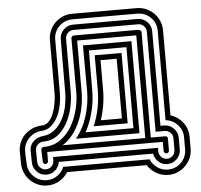

<svg xmlns="http://www.w3.org/2000/svg" viewBox="-58 -755 1051 1006"><g transform="rotate(-5 467.0 -251.5)"><path d="M22 2Q22 -23 31.5 -46Q41 -69 58 -86Q75 -103 98.5 -113.5Q122 -124 150 -125H152Q173 -126 188 -143.5Q203 -161 212 -185.5Q221 -210 225.5 -237Q230 -264 230 -284V-566Q230 -593 240 -616Q250 -639 267.5 -656.5Q285 -674 308 -684Q331 -694 358 -694H697Q724 -694 747 -684Q770 -674 787.5 -656.5Q805 -639 815 -616Q825 -593 825 -566V-119Q864 -107 889.5 -74Q915 -41 915 2V63Q915 90 905 113Q895 136 877.5 153.5Q860 171 837 181Q814 191 787 191Q752 191 723.5 174Q695 157 678 130H260Q243 157 214.5 174Q186 191 151 191Q124 191 101 181Q78 171 60.5 153.5Q43 136 33 113Q23 90 23 63ZM485 -284Q485 -203 459 -125H570V-439H485ZM52 63Q52 105 80.5 134Q109 163 151 163Q182 163 206.5 145.5Q231 128 242 101H696Q707 128 731.5 145.5Q756 163 787 163Q829 163 857.5 134Q886 105 886 63V2Q886 -36 860 -64Q834 -92 797 -96V-566Q797 -608 768 -636.5Q739 -665 697 -665H358Q316 -665 287 -636.5Q258 -608 258 -566V-284Q258 -259 252.5 -228Q247 -197 234.5 -169.5Q222 -142 201.5 -121.5Q181 -101 151 -97Q131 -97 113 -89.5Q95 -82 81 -69Q67 -56 58.5 -37.5Q50 -19 50 2Q50 5 50 8Q50 11 50 17Q50 23 50.5 34Q51 45 52 63ZM598 -97H419Q438 -141 447.5 -188.5Q457 -236 457 -284V-467H598ZM79 2Q79 -27 100 -47Q121 -67 151 -69Q188 -73 214 -95.5Q240 -118 256 -149.5Q272 -181 279 -217Q286 -253 286 -284L287 -566Q287 -595 308 -616Q329 -637 358 -637H697Q726 -637 747 -616Q768 -595 768 -566V-69H787Q816 -69 837 -48Q858 -27 858 2V63Q858 92 837 113Q816 134 787 134Q760 134 740.5 116.5Q721 99 717 73H221Q217 99 197.5 116.5Q178 134 151 134Q122 134 101 113Q80 92 80 63ZM428 -284Q428 -228 414 -172.5Q400 -117 374 -69H626V-495H429ZM108 63Q108 81 120.5 93.5Q133 106 151 106Q168 106 180.5 93.5Q193 81 193 63V45H745V63Q745 81 757.5 93.5Q770 106 787 106Q805 106 817.5 93.5Q830 81 830 63V2Q830 -15 817.5 -27.5Q805 -40 787 -40H740V-566Q740 -584 727.5 -596.5Q715 -609 697 -609H358Q340 -609 327.5 -596.5Q315 -584 315 -566V-284Q315 -245 305 -202Q295 -159 275 -123Q255 -87 224 -63.5Q193 -40 150 -40H147Q130 -38 118.5 -26.5Q107 -15 107 2Q107 3 107 5Q107 7 107 13Q107 19 107.5 31Q108 43 108 63ZM655 -40H321Q361 -89 381 -154Q401 -219 401 -284L400 -524H655ZM137 63Q137 42 136.5 30Q136 18 135.5 12Q135 6 135 4.5Q135 3 135 2Q135 -4 139.5 -8Q144 -12 150 -12Q199 -12 235.5 -37.5Q272 -63 296 -103Q320 -143 332 -191Q344 -239 344 -284L343 -566Q343 -572 347.5 -576Q352 -580 358 -580H697Q703 -580 707.5 -576Q712 -572 712 -566V-12H787Q801 -12 801 2V63Q801 69 797 73.5Q793 78 787 78Q781 78 777 73.5Q773 69 773 63V16H165V63Q165 69 161 73.5Q157 78 151 78Q145 78 141 73.5Q137 69 137 63ZM372 -284Q372 -245 364.5 -205Q357 -165 341.5 -128.5Q326 -92 302.5 -61.5Q279 -31 248 -12H683V-552H372Z"/></g></svg>

Font: Zschusch
Style: Regular
Weight: 400
Designer: Peter Wiegel
Foundry: Peter Wiegel